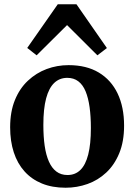

<svg xmlns="http://www.w3.org/2000/svg" viewBox="-20 -868 628 899"><path d="M27.5 -272Q27.5 -345 49.8 -399.5Q72 -454 110.8 -490.2Q149.5 -526.5 198.5 -544.8Q247.5 -563 301 -563Q385 -563 442.8 -528.2Q500.5 -493.5 530.8 -430Q561 -366.5 561 -279.5Q561 -205.5 538.5 -150.8Q516 -96 477.5 -60Q439 -24 389.8 -6.5Q340.5 11 287 11Q224.5 11 176.2 -8.8Q128 -28.5 94.8 -65.5Q61.5 -102.5 44.5 -154.8Q27.5 -207 27.5 -272ZM296 -48.5Q332 -48.5 356.2 -72Q380.5 -95.5 393 -144.2Q405.5 -193 405.5 -268.5Q405.5 -322.5 399.5 -366Q393.5 -409.5 380.8 -440.2Q368 -471 346.8 -487.2Q325.5 -503.5 295 -503.5Q259 -503.5 234 -479.8Q209 -456 196 -407.5Q183 -359 183 -283Q183 -228.5 189.2 -185.2Q195.5 -142 209 -111.5Q222.5 -81 244 -64.8Q265.5 -48.5 296 -48.5ZM151.5 -609 107.5 -643.5 250.5 -848H338L480.5 -643L436 -609L294 -750.5Z"/></svg>

Font: Merriweather 36pt
Style: Bold
Weight: 700
Designer: Eben Sorkin
Foundry: Eben Sorkin
Version: Version 2.100